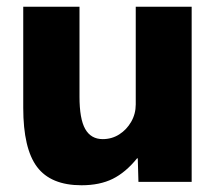

<svg xmlns="http://www.w3.org/2000/svg" viewBox="-20 -540 651 570"><path d="M222 10Q131 10 90 -44.5Q49 -99 49 -220V-520H216V-253Q216 -187 233 -157Q250 -127 285 -127Q312 -127 334 -141Q356 -155 369.5 -178.5Q383 -202 383 -230V-520H549V0H391L389 -70H387Q353 -28 314.5 -9Q276 10 222 10Z"/></svg>

Font: M PLUS 2 Thin ExtraBold
Style: Regular
Weight: 800
Version: Version 1.001